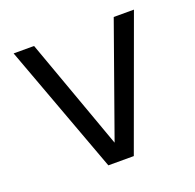

<svg xmlns="http://www.w3.org/2000/svg" viewBox="-95 -592 698 689"><g transform="rotate(-20 254.0 -247.0)"><path d="M206.5 0 24.4 -493.7H102.5L255.4 -68.8L406.7 -493.7H483.9L303.7 0Z"/></g></svg>

Font: Metrophobic
Style: Regular
Weight: 400
Designer: Vernon Adams
Foundry: Vernon Adams
Version: Version 3.200; ttfautohint (v1.8.4.7-5d5b);gftools[0.9.23]